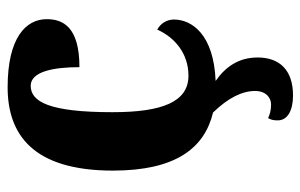

<svg xmlns="http://www.w3.org/2000/svg" viewBox="-166 -424 807 516"><g transform="rotate(-90 238.0 -165.5)"><path d="M240 218C309 218 342 181 342 123C342 74 319 38 279 10C404 5 444 -54 444 -102C444 -122 433 -138 417 -147C396 -100 353 -63 293 -63C223 -63 195 -133 195 -267C195 -437 223 -487 266 -487C304 -487 316 -426 316 -356C425 -356 445 -401 445 -444C445 -500 395 -549 262 -549C136 -549 38 -482 38 -266C38 -98 98 -20 194 3C234 44 252 82 252 116C252 145 234 159 216 159C198 159 188 155 179 151C174 160 173 167 173 177C173 203 199 218 240 218Z"/></g></svg>

Font: Noto Serif Condensed ExtraBold
Style: Regular
Weight: 800
Width: 3
Designer: Monotype Design Team
Foundry: Monotype Imaging Inc.
Version: Version 2.013